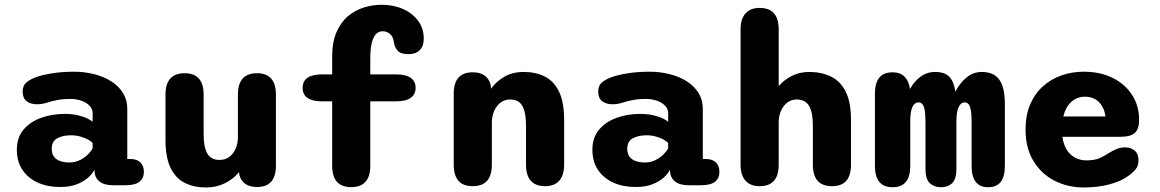

<svg xmlns="http://www.w3.org/2000/svg" viewBox="-20 -796 4992 826"><path d="M468 1Q428 1 408 -15.2Q388 -31.5 386.5 -59L386 -66Q379 -50 360.2 -32.8Q341.5 -15.5 311.2 -3.5Q281 8.5 238 8.5Q185 8.5 143 -10.2Q101 -29 76.8 -64.8Q52.5 -100.5 52.5 -151.5Q52.5 -205 81.8 -239Q111 -273 158 -289.5Q205 -306 258.5 -306Q290.5 -306 315.5 -300Q340.5 -294 356.8 -285.8Q373 -277.5 378.5 -272V-310Q378.5 -323 371 -334Q363.5 -345 350.2 -353.2Q337 -361.5 319.5 -366Q302 -370.5 282 -370.5Q253 -370.5 227.8 -365.8Q202.5 -361 182.5 -354.5Q171.5 -351 161.2 -349.2Q151 -347.5 139 -347.5Q111 -347.5 94.2 -360.8Q77.5 -374 77.5 -402.5Q77.5 -428.5 94.8 -442.2Q112 -456 135 -464Q160.5 -473.5 203.8 -480.5Q247 -487.5 298 -487.5Q343.5 -487.5 385 -477Q426.5 -466.5 458.5 -446.2Q490.5 -426 509 -396.2Q527.5 -366.5 527.5 -328V-112H540Q569 -112 584 -97.2Q599 -82.5 599 -56.5Q599 -30 580.5 -14.5Q562 1 517.5 1ZM378.5 -180Q373.5 -187.5 359 -195.5Q344.5 -203.5 325.2 -208.8Q306 -214 285.5 -214Q250 -214 226.2 -201Q202.5 -188 202.5 -156Q202.5 -134.5 212.5 -121.5Q222.5 -108.5 239.8 -102.8Q257 -97 278.5 -97Q304 -97 324.8 -107.8Q345.5 -118.5 359.5 -132.8Q373.5 -147 378.5 -158Z M774.5 -481Q856 -481 856 -389V-218.5Q856 -163.5 871.8 -135.8Q887.5 -108 924 -108Q949 -108 966.5 -121Q984 -134 993.8 -156.5Q1003.5 -179 1003.5 -207V-389Q1003.5 -481 1085.5 -481Q1167 -481 1167 -389V-83Q1167 8.5 1085.5 8.5Q1026 8.5 1010 -41.5L1008.5 -55.5Q984 -26 947.8 -7.8Q911.5 10.5 866 10.5Q815 10.5 775.8 -8.8Q736.5 -28 714.2 -73Q692 -118 692 -194.5V-389Q692 -481 774.5 -481Z M1366 -360Q1282 -360 1282 -418Q1282 -476 1366 -476H1409V-552Q1409 -615 1427.8 -658Q1446.5 -701 1477.5 -726.8Q1508.5 -752.5 1546.2 -764Q1584 -775.5 1621.5 -775.5Q1673 -775.5 1714 -757.2Q1755 -739 1779 -706.2Q1803 -673.5 1803 -630Q1803 -597 1785.5 -580Q1768 -563 1737.5 -563Q1702.5 -563 1690 -578.8Q1677.5 -594.5 1675 -611.5Q1673 -635 1659.5 -648.2Q1646 -661.5 1626 -661.5Q1610 -661.5 1598 -649.8Q1586 -638 1579.5 -612Q1573 -586 1573 -543.5V-476H1683.5Q1725.5 -476 1746.8 -461.2Q1768 -446.5 1768 -418Q1768 -390 1746.8 -375Q1725.5 -360 1683.5 -360H1573V-83Q1573 9 1491 9Q1409 9 1409 -83V-360Z M2325.5 5Q2243 5 2243 -87.5V-256Q2243 -311.5 2227.5 -339.8Q2212 -368 2175 -368Q2157.5 -368 2143 -360.5Q2128.5 -353 2118 -339.2Q2107.5 -325.5 2101.8 -307.5Q2096 -289.5 2096 -269V-87.5Q2096 5 2013.5 5Q1932 5 1932 -87.5V-393Q1932 -485 2013.5 -485Q2079 -485 2091.5 -427.5L2092 -414Q2114.5 -445.5 2150 -466Q2185.5 -486.5 2233 -486.5Q2284.5 -486.5 2323.8 -466.8Q2363 -447 2385 -401.8Q2407 -356.5 2407 -280V-87.5Q2407 -42.5 2386 -18.8Q2365 5 2325.5 5Z M2944 1Q2904 1 2884 -15.2Q2864 -31.5 2862.5 -59L2862 -66Q2855 -50 2836.2 -32.8Q2817.5 -15.5 2787.2 -3.5Q2757 8.5 2714 8.5Q2661 8.5 2619 -10.2Q2577 -29 2552.8 -64.8Q2528.5 -100.5 2528.5 -151.5Q2528.5 -205 2557.8 -239Q2587 -273 2634 -289.5Q2681 -306 2734.5 -306Q2766.5 -306 2791.5 -300Q2816.5 -294 2832.8 -285.8Q2849 -277.5 2854.5 -272V-310Q2854.5 -323 2847 -334Q2839.5 -345 2826.2 -353.2Q2813 -361.5 2795.5 -366Q2778 -370.5 2758 -370.5Q2729 -370.5 2703.8 -365.8Q2678.5 -361 2658.5 -354.5Q2647.5 -351 2637.2 -349.2Q2627 -347.5 2615 -347.5Q2587 -347.5 2570.2 -360.8Q2553.5 -374 2553.5 -402.5Q2553.5 -428.5 2570.8 -442.2Q2588 -456 2611 -464Q2636.5 -473.5 2679.8 -480.5Q2723 -487.5 2774 -487.5Q2819.5 -487.5 2861 -477Q2902.5 -466.5 2934.5 -446.2Q2966.5 -426 2985 -396.2Q3003.5 -366.5 3003.5 -328V-112H3016Q3045 -112 3060 -97.2Q3075 -82.5 3075 -56.5Q3075 -30 3056.5 -14.5Q3038 1 2993.5 1ZM2854.5 -180Q2849.5 -187.5 2835 -195.5Q2820.5 -203.5 2801.2 -208.8Q2782 -214 2761.5 -214Q2726 -214 2702.2 -201Q2678.5 -188 2678.5 -156Q2678.5 -134.5 2688.5 -121.5Q2698.5 -108.5 2715.8 -102.8Q2733 -97 2754.5 -97Q2780 -97 2800.8 -107.8Q2821.5 -118.5 2835.5 -132.8Q2849.5 -147 2854.5 -158Z M3559.5 5Q3477 5 3477 -87.5V-256Q3477 -312.5 3460.8 -340.2Q3444.5 -368 3407.5 -368Q3390.5 -368 3376.2 -360.5Q3362 -353 3351.8 -339.5Q3341.5 -326 3335.8 -308.2Q3330 -290.5 3330 -269.5V-87.5Q3330 5 3248 5Q3208.5 5 3187.2 -18.8Q3166 -42.5 3166 -87.5V-670Q3166 -714.5 3187.2 -738.2Q3208.5 -762 3248 -762Q3330 -762 3330 -670V-425.5Q3353 -452.5 3386.5 -469.5Q3420 -486.5 3461.5 -486.5Q3513 -486.5 3553.8 -467.2Q3594.5 -448 3617.8 -402.8Q3641 -357.5 3641 -280V-87.5Q3641 5 3559.5 5Z M4028 9.5Q3998.5 9.5 3980 -8Q3961.5 -25.5 3961.5 -70V-269Q3961.5 -305.5 3957.8 -324Q3954 -342.5 3947.2 -349Q3940.5 -355.5 3931.5 -355.5Q3921.5 -355.5 3913.5 -348Q3905.5 -340.5 3900.8 -322.8Q3896 -305 3896 -274V-82Q3896 9.5 3820 9.5Q3744 9.5 3744 -82V-393Q3744 -485 3820 -485Q3852 -485 3870.8 -466.8Q3889.5 -448.5 3894.5 -415V-412Q3910.5 -443.5 3938.8 -465Q3967 -486.5 4003 -486.5Q4044 -486.5 4064 -465.8Q4084 -445 4090 -401.5Q4108.5 -438 4137.5 -462.2Q4166.5 -486.5 4204 -486.5Q4255.5 -486.5 4279.2 -453.2Q4303 -420 4303 -348.5V-82Q4303 9.5 4231.5 9.5Q4160 9.5 4160 -82V-269Q4160 -305.5 4156.2 -324Q4152.5 -342.5 4145.8 -349Q4139 -355.5 4129.5 -355.5Q4120 -355.5 4112 -347.2Q4104 -339 4099.2 -320.8Q4094.5 -302.5 4094.5 -271.5V-70Q4094.5 -25.5 4076.2 -8Q4058 9.5 4028 9.5Z M4641.5 10.5Q4574.5 10.5 4517.5 -18.2Q4460.5 -47 4426.2 -102.8Q4392 -158.5 4392 -239Q4392 -299.5 4411.5 -345.8Q4431 -392 4465.5 -423.5Q4500 -455 4545.5 -471.2Q4591 -487.5 4643 -487.5Q4712.5 -487.5 4766 -461.2Q4819.5 -435 4850 -388.2Q4880.5 -341.5 4880.5 -280.5Q4880.5 -240.5 4861.8 -224Q4843 -207.5 4802 -207.5H4550.5Q4555 -175 4568.8 -152.5Q4582.5 -130 4604.5 -118Q4626.5 -106 4653.5 -106Q4689 -106 4710.5 -115.5Q4732 -125 4749.5 -137Q4766.5 -147.5 4783.5 -154.8Q4800.5 -162 4820 -162Q4845 -162 4861.5 -148Q4878 -134 4878 -107Q4878 -82 4865 -66.8Q4852 -51.5 4832.5 -38Q4802.5 -16 4753 -2.8Q4703.5 10.5 4641.5 10.5ZM4554.5 -295H4736Q4730.5 -333.5 4707.8 -356.8Q4685 -380 4646.5 -380Q4625 -380 4606.5 -370.2Q4588 -360.5 4574.8 -341.8Q4561.5 -323 4554.5 -295Z"/></svg>

Font: Sono Monospace
Style: Bold
Weight: 700
Designer: Tyler Finck
Foundry: Tyler Finck
Version: Version 2.112